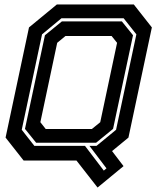

<svg xmlns="http://www.w3.org/2000/svg" viewBox="-20 -720 711 861"><path d="M417.5 121 323 0H86L5 -103L110 -597L235 -700H580L661 -597L556 -103L482.5 -42.5L534 25ZM445.5 45 457.5 35 381 -66H413L500.5 -138L591.5 -566L534.5 -638H255.5L168.5 -566L77.5 -138L134 -66H361ZM185 -141.5H392L429.5 -172L505 -528L480.5 -558.5H273.5L236.5 -528L161 -172ZM142 -80 92 -142 181.5 -562 257.5 -624H526.5L576.5 -562L487 -142L411 -80Z"/></svg>

Font: Tourney Thin
Style: Bold Italic
Weight: 700
Italic angle: -12°
Version: Version 1.015